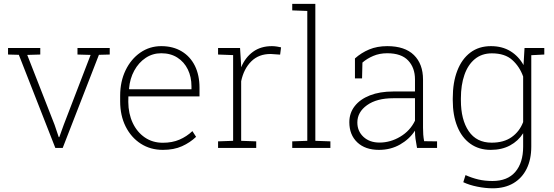

<svg xmlns="http://www.w3.org/2000/svg" viewBox="-20 -782 2930 1015"><path d="M272.5 0 79.6 -492.2 22.5 -493.7V-528.3H192.9V-493.7L124 -491.7L268.6 -122.1L290.5 -57.1H293.5L316.9 -122.1L459 -491.7L389.6 -493.7V-528.3H560.1V-493.7L502.9 -492.2L311.5 0Z M840.8 10.3Q774.9 10.3 724.1 -22.5Q673.3 -55.2 644.3 -113Q615.2 -170.9 615.2 -246.6V-275.4Q615.2 -351.1 643.8 -410.4Q672.4 -469.7 721.7 -503.9Q771 -538.1 832.5 -538.1Q894.5 -538.1 940.2 -510.7Q985.8 -483.4 1010.3 -434.1Q1034.7 -384.8 1034.7 -317.4V-272.5H658.7L658.2 -243.2Q658.7 -181.2 681.6 -132.3Q704.6 -83.5 745.6 -55.4Q786.6 -27.3 840.8 -27.3Q890.6 -27.3 929 -43.9Q967.3 -60.5 997.1 -88.9L1016.6 -58.6Q984.9 -28.3 942.1 -9Q899.4 10.3 840.8 10.3ZM663.6 -310.1H992.2V-325.7Q992.2 -375.5 972.9 -415Q953.6 -454.6 917.7 -477.5Q881.8 -500.5 832.5 -500.5Q786.6 -500.5 749.8 -475.8Q712.9 -451.2 689.7 -408.7Q666.5 -366.2 662.1 -313Z M1132.8 0V-34.7L1212.4 -37.6V-490.7L1132.8 -493.7V-528.3H1249L1254.4 -442.4L1254.9 -426.3Q1276.9 -479 1317.9 -508.5Q1358.9 -538.1 1417.5 -538.1Q1429.7 -538.1 1444.3 -535.9Q1459 -533.7 1465.8 -531.7L1460.9 -493.2L1411.6 -496.6Q1348.1 -497.1 1308.3 -457.5Q1268.6 -418 1254.9 -352.5V-37.6L1334.5 -34.7V0Z M1524.9 0V-34.7L1604.5 -37.6V-724.1L1524.9 -727.1V-761.7H1647V-37.6L1726.6 -34.7V0Z M1983.4 10.3Q1910.6 10.3 1868.7 -29.5Q1826.7 -69.3 1826.7 -136.2Q1826.7 -184.1 1855 -220.7Q1883.3 -257.3 1935.5 -277.8Q1987.8 -298.3 2058.6 -298.3H2173.8V-362.3Q2173.8 -423.8 2137.7 -462.2Q2101.6 -500.5 2026.9 -500.5Q1986.3 -500.5 1953.1 -486.3Q1919.9 -472.2 1896 -451.2L1894 -367.7H1856.4V-473.1Q1889.6 -502.9 1931.6 -520.5Q1973.6 -538.1 2027.3 -538.1Q2120.1 -538.1 2168.2 -491Q2216.3 -443.8 2216.3 -361.3V-106.4Q2216.3 -88.4 2217.5 -70.8Q2218.8 -53.2 2222.2 -35.6L2290.5 -34.7V0H2184.6Q2178.7 -31.7 2176.3 -49.8Q2173.8 -67.9 2173.8 -91.3Q2144.5 -46.4 2095 -18.1Q2045.4 10.3 1983.4 10.3ZM1986.3 -28.3Q2043.9 -28.3 2096.2 -59.6Q2148.4 -90.8 2173.8 -144V-262.7H2058.6Q1971.7 -262.7 1920.4 -226.1Q1869.1 -189.5 1869.1 -134.3Q1869.1 -88.4 1901.6 -58.3Q1934.1 -28.3 1986.3 -28.3Z M2584.5 213.4Q2545.9 213.4 2503.4 204.8Q2460.9 196.3 2429.2 181.2L2440.9 143.6Q2474.6 158.7 2508.5 166.7Q2542.5 174.8 2583.5 174.8Q2663.1 174.8 2704.3 126.5Q2745.6 78.1 2745.6 -6.8V-77.6Q2719.7 -36.6 2676.3 -13.2Q2632.8 10.3 2574.2 10.3Q2511.7 10.3 2466.6 -22Q2421.4 -54.2 2397.5 -113.3Q2373.5 -172.4 2373.5 -252V-262.2Q2373.5 -346.7 2397.5 -408.4Q2421.4 -470.2 2466.6 -504.2Q2511.7 -538.1 2575.2 -538.1Q2634.8 -538.1 2678.2 -511.5Q2721.7 -484.9 2747.6 -438L2752.9 -528.3H2788.6V-6.8Q2788.6 60.5 2764.2 110.1Q2739.7 159.7 2694.1 186.5Q2648.4 213.4 2584.5 213.4ZM2579.1 -27.8Q2643.6 -27.8 2685.1 -57.4Q2726.6 -86.9 2745.6 -136.7V-377.4Q2727.1 -429.7 2688.2 -464.8Q2649.4 -500 2580.1 -500Q2526.9 -500 2490.2 -469.7Q2453.6 -439.5 2435.1 -386Q2416.5 -332.5 2416.5 -262.2V-252Q2416.5 -149.4 2457.8 -88.6Q2499 -27.8 2579.1 -27.8ZM2777.8 -489.7 2766.6 -528.3H2857.4V-493.7Z"/></svg>

Font: Roboto Slab ExtraLight
Style: Regular
Weight: 250
Designer: Google
Version: Version 2.000; ttfautohint (v1.8.1.43-b0c9)